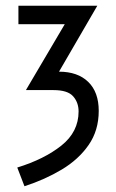

<svg xmlns="http://www.w3.org/2000/svg" viewBox="-20 -636 404 667"><path d="M44 -552V-616H318L185 -387Q250 -387 286.5 -351.5Q323 -316 323 -251Q323 -183 288 -132.5Q253 -82 194.5 -47Q136 -12 65 11L40 -54Q134 -83 193.5 -130.5Q253 -178 253 -249Q253 -280 234 -301.5Q215 -323 166 -323H70L205 -552Z"/></svg>

Font: Aubrey
Style: Regular
Weight: 400
Designer: Gayaneh Bagdasaryan
Foundry: Cyreal.org
Version: Version 1.102; ttfautohint (v1.8.3)